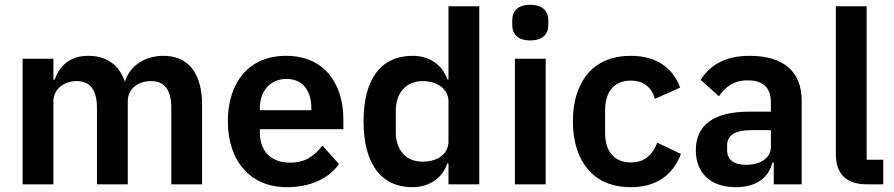

<svg xmlns="http://www.w3.org/2000/svg" viewBox="-20 -766 3714 798"><path d="M74 0V-522H202V-435H207C227 -490 268 -534 347 -534C419 -534 473 -500 498 -429H500C519 -488 576 -534 660 -534C763 -534 820 -461 820 -330V0H692V-317C692 -392 664 -429 608 -429C583 -429 559 -422 541 -408C523 -394 511 -373 511 -345V0H383V-317C383 -392 355 -429 299 -429C275 -429 251 -422 233 -408C215 -394 202 -373 202 -345V0Z M1173 12C1096 12 1035 -15 993 -63C951 -110 927 -178 927 -262C927 -345 950 -412 991 -460C1032 -507 1093 -534 1169 -534C1250 -534 1310 -504 1349 -456C1388 -408 1407 -343 1407 -271V-229H1060V-216C1060 -140 1103 -90 1187 -90C1251 -90 1288 -120 1320 -161L1389 -84C1346 -24 1270 12 1173 12ZM1171 -438C1103 -438 1060 -388 1060 -316V-308H1274V-317C1274 -389 1238 -438 1171 -438Z M1844 -87H1839C1820 -27 1764 12 1695 12C1563 12 1491 -86 1491 -262C1491 -437 1563 -534 1695 -534C1764 -534 1820 -496 1839 -436H1844V-740H1972V0H1844ZM1736 -94C1797 -94 1844 -124 1844 -179V-345C1844 -396 1797 -429 1736 -429C1669 -429 1625 -381 1625 -306V-216C1625 -141 1669 -94 1736 -94Z M2184 -598C2131 -598 2109 -625 2109 -662V-682C2109 -719 2131 -746 2184 -746C2236 -746 2259 -719 2259 -682V-662C2259 -625 2236 -598 2184 -598ZM2120 -522H2248V0H2120Z M2602 12C2525 12 2464 -14 2424 -62C2383 -110 2361 -178 2361 -262C2361 -346 2383 -413 2424 -461C2464 -508 2525 -534 2602 -534C2707 -534 2776 -485 2807 -402L2702 -355C2690 -399 2658 -431 2602 -431C2530 -431 2495 -381 2495 -308V-213C2495 -140 2530 -91 2602 -91C2663 -91 2693 -126 2712 -173L2810 -126C2775 -34 2703 12 2602 12Z M3096 -534C2991 -534 2931 -494 2892 -434L2968 -366C2993 -402 3027 -432 3087 -432C3155 -432 3184 -399 3184 -340V-302H3095C2952 -302 2872 -250 2872 -142C2872 -49 2931 12 3038 12C3117 12 3173 -22 3190 -90H3196V0H3312V-348C3312 -468 3237 -534 3096 -534ZM3184 -156C3184 -107 3138 -81 3081 -81C3030 -81 3002 -101 3002 -144V-161C3002 -204 3035 -225 3102 -225H3184V-156Z M3582 0C3494 0 3454 -46 3454 -126V-740H3582V-102H3651V0Z"/></svg>

Font: Plexus Sans SemiBold
Style: Regular
Weight: 600
Version: Version 2.001;PS 002.001;hotconv 1.0.70;makeotf.lib2.5.58329